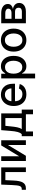

<svg xmlns="http://www.w3.org/2000/svg" viewBox="1706 -2299 797 4249"><g transform="rotate(-90 2104.5 -174.5)"><path d="M28.3 0Q28.3 -23.4 28.3 -91.8Q33.2 -91.8 47.9 -91.8Q70.3 -91.8 85.9 -101.6Q101.6 -111.3 111.3 -134.8Q121.1 -158.2 126 -200.2Q131.8 -241.2 133.8 -303.7Q137.7 -384.8 143.6 -545.9Q239.3 -545.9 524.4 -545.9Q524.4 -409.2 524.4 0Q498 0 420.9 0Q420.9 -113.3 420.9 -454.1Q376 -454.1 242.2 -454.1Q240.2 -407.2 233.4 -268.6Q230.5 -201.2 219.7 -150.4Q210 -100.6 189.5 -66.4Q169.9 -33.2 138.7 -16.6Q107.4 0 62.5 0Q50.8 0 28.3 0Z M770.5 -148.4Q830.1 -248 1010.7 -545.9Q1039.1 -545.9 1125 -545.9Q1125 -409.2 1125 0Q1098.6 0 1020.5 0Q1020.5 -99.6 1020.5 -397.5Q960.9 -297.9 781.2 0Q752.9 0 666 0Q666 -136.7 666 -545.9Q692.4 -545.9 770.5 -545.9Q770.5 -446.3 770.5 -148.4Z M1214.8 157.2Q1214.8 94.7 1214.8 -91.8Q1225.6 -91.8 1258.8 -91.8Q1275.4 -107.4 1288.1 -128.9Q1299.8 -151.4 1307.6 -180.7Q1316.4 -210.9 1322.3 -251Q1328.1 -290 1332 -341.8Q1337.9 -410.2 1348.6 -545.9Q1441.4 -545.9 1719.7 -545.9Q1719.7 -431.6 1719.7 -91.8Q1740.2 -91.8 1803.7 -91.8Q1803.7 -29.3 1803.7 157.2Q1777.3 157.2 1700.2 157.2Q1700.2 118.2 1700.2 0Q1604.5 0 1319.3 0Q1319.3 39.1 1319.3 157.2Q1293 157.2 1214.8 157.2ZM1372.1 -91.8Q1433.6 -91.8 1616.2 -91.8Q1616.2 -182.6 1616.2 -454.1Q1573.2 -454.1 1444.3 -454.1Q1441.4 -426.8 1432.6 -341.8Q1424.8 -255.9 1412.1 -193.4Q1399.4 -129.9 1372.1 -91.8Z M2142.6 10.7Q2061.5 10.7 2003.9 -23.4Q1945.3 -58.6 1914.1 -121.1Q1882.8 -184.6 1882.8 -269.5Q1882.8 -352.5 1914.1 -417Q1945.3 -480.5 2002 -516.6Q2058.6 -552.7 2134.8 -552.7Q2180.7 -552.7 2224.6 -537.1Q2267.6 -522.5 2301.8 -489.3Q2336.9 -457 2356.4 -404.3Q2376 -352.5 2376 -278.3Q2376 -265.6 2376 -241.2Q2267.6 -241.2 1942.4 -241.2Q1942.4 -260.7 1942.4 -320.3Q2025.4 -320.3 2272.5 -320.3Q2272.5 -362.3 2254.9 -394.5Q2238.3 -426.8 2207 -446.3Q2176.8 -464.8 2135.7 -464.8Q2090.8 -464.8 2057.6 -443.4Q2024.4 -420.9 2006.8 -385.7Q1988.3 -351.6 1988.3 -310.5Q1988.3 -290 1988.3 -248Q1988.3 -193.4 2007.8 -155.3Q2027.3 -117.2 2062.5 -96.7Q2096.7 -77.1 2143.6 -77.1Q2173.8 -77.1 2198.2 -85Q2223.6 -93.8 2241.2 -111.3Q2259.8 -128.9 2269.5 -154.3Q2302.7 -148.4 2370.1 -136.7Q2357.4 -91.8 2326.2 -58.6Q2295.9 -25.4 2249 -6.8Q2202.1 10.7 2142.6 10.7Z M2494.1 204.1Q2494.1 16.6 2494.1 -545.9Q2520.5 -545.9 2597.7 -545.9Q2597.7 -523.4 2597.7 -457Q2600.6 -457 2606.4 -457Q2616.2 -473.6 2633.8 -496.1Q2650.4 -518.6 2681.6 -535.2Q2712.9 -552.7 2763.7 -552.7Q2829.1 -552.7 2880.9 -519.5Q2933.6 -485.4 2962.9 -422.9Q2992.2 -360.4 2992.2 -271.5Q2992.2 -183.6 2962.9 -120.1Q2933.6 -57.6 2881.8 -23.4Q2830.1 10.7 2764.6 10.7Q2714.8 10.7 2683.6 -5.9Q2652.3 -22.5 2633.8 -44.9Q2616.2 -67.4 2606.4 -85Q2604.5 -85 2600.6 -85Q2600.6 -12.7 2600.6 204.1Q2574.2 204.1 2494.1 204.1ZM2598.6 -272.5Q2598.6 -214.8 2615.2 -171.9Q2631.8 -128.9 2663.1 -104.5Q2695.3 -80.1 2740.2 -80.1Q2788.1 -80.1 2820.3 -105.5Q2852.5 -130.9 2868.2 -174.8Q2884.8 -217.8 2884.8 -272.5Q2884.8 -327.1 2869.1 -370.1Q2852.5 -413.1 2820.3 -437.5Q2789.1 -461.9 2740.2 -461.9Q2694.3 -461.9 2663.1 -438.5Q2630.9 -415 2614.3 -372.1Q2598.6 -329.1 2598.6 -272.5Z M3340.8 10.7Q3264.6 10.7 3207 -24.4Q3150.4 -59.6 3118.2 -122.1Q3086.9 -185.5 3086.9 -270.5Q3086.9 -355.5 3118.2 -418.9Q3150.4 -482.4 3207 -517.6Q3264.6 -552.7 3340.8 -552.7Q3418 -552.7 3474.6 -517.6Q3532.2 -482.4 3563.5 -418.9Q3595.7 -355.5 3595.7 -270.5Q3595.7 -185.5 3563.5 -122.1Q3532.2 -59.6 3474.6 -24.4Q3418 10.7 3340.8 10.7ZM3341.8 -78.1Q3391.6 -78.1 3423.8 -104.5Q3457 -130.9 3472.7 -174.8Q3488.3 -217.8 3488.3 -270.5Q3488.3 -323.2 3472.7 -366.2Q3457 -410.2 3423.8 -437.5Q3391.6 -463.9 3341.8 -463.9Q3291 -463.9 3258.8 -437.5Q3225.6 -410.2 3210 -366.2Q3194.3 -323.2 3194.3 -270.5Q3194.3 -217.8 3210 -174.8Q3225.6 -130.9 3258.8 -104.5Q3291 -78.1 3341.8 -78.1Z M3713.9 0Q3713.9 -136.7 3713.9 -545.9Q3770.5 -545.9 3940.4 -545.9Q4032.2 -545.9 4086.9 -505.9Q4140.6 -466.8 4140.6 -399.4Q4140.6 -351.6 4110.4 -324.2Q4079.1 -295.9 4029.3 -286.1Q4065.4 -282.2 4095.7 -264.6Q4127 -247.1 4145.5 -217.8Q4164.1 -187.5 4164.1 -147.5Q4164.1 -103.5 4141.6 -70.3Q4119.1 -37.1 4076.2 -18.6Q4034.2 0 3974.6 0Q3887.7 0 3713.9 0ZM3813.5 -88.9Q3853.5 -88.9 3974.6 -88.9Q4013.7 -88.9 4036.1 -107.4Q4058.6 -126 4058.6 -159.2Q4058.6 -196.3 4036.1 -218.8Q4013.7 -240.2 3974.6 -240.2Q3920.9 -240.2 3813.5 -240.2Q3813.5 -202.1 3813.5 -88.9ZM3813.5 -318.4Q3845.7 -318.4 3941.4 -318.4Q3970.7 -318.4 3992.2 -327.1Q4013.7 -335 4025.4 -350.6Q4037.1 -367.2 4037.1 -388.7Q4037.1 -419.9 4010.7 -437.5Q3985.4 -456.1 3940.4 -456.1Q3898.4 -456.1 3813.5 -456.1Q3813.5 -420.9 3813.5 -318.4Z"/></g></svg>

Font: DeepSea
Style: Medium
Weight: 500
Designer: Stem
Version: Version 3.019;git-0a5106e0b